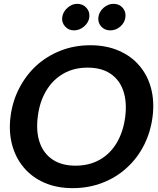

<svg xmlns="http://www.w3.org/2000/svg" viewBox="-20 -966 818 994"><path d="M356.7 8Q274.3 8 210.2 -19.9Q146.2 -47.7 103.9 -97.8Q61.7 -147 43.1 -214.8Q24.5 -282.6 34.5 -362Q44.5 -441.8 79.6 -509.4Q114.7 -577 168.4 -626.6Q223.2 -676.1 294.3 -704Q365.4 -731.8 447.8 -731.8Q529.7 -731.8 594.7 -703.7Q659.8 -675.6 701.5 -626Q744.2 -576.4 762.1 -508.8Q779.9 -441.3 769.9 -362Q759.9 -282.6 725.6 -214.8Q691.2 -147 636.9 -97.8Q582.8 -47.7 511 -19.9Q439.1 8 356.7 8ZM370.7 -108.3Q442.3 -108.3 496.7 -139.2Q551 -170.1 584.8 -227.3Q618.5 -284.5 628.4 -362Q637.8 -439.4 618.1 -496.4Q598.5 -553.3 551.7 -584.6Q504.9 -615.9 433.3 -615.9Q362.3 -615.9 307.8 -584.6Q253.3 -553.3 219.2 -496.4Q185 -439.4 175.6 -362Q165.7 -284.5 185.9 -227.5Q206 -170.5 253.1 -139.4Q300.1 -108.3 370.7 -108.3ZM442.4 -876.6Q438.8 -849 415.3 -828.9Q391.7 -808.7 362.4 -808.7Q335.4 -808.7 316.9 -829.2Q298.5 -849.6 302.1 -876.5Q305.8 -904.6 329.1 -925.4Q352.3 -946.2 379.3 -946.2Q408.5 -946.2 427.2 -925.8Q445.9 -905.4 442.4 -876.6ZM629.3 -877Q625.8 -848.6 603 -828.7Q580.2 -808.7 550.4 -808.7Q522.3 -808.7 504.1 -828.7Q485.9 -848.6 489.4 -877Q493 -905.4 516.3 -925.8Q539.6 -946.2 567.3 -946.2Q597.1 -946.2 615 -925.8Q632.9 -905.4 629.3 -877Z"/></svg>

Font: Aleo
Style: Italic
Weight: 400
Italic angle: -7°
Designer: Alessio Laiso
Foundry: Alessio Laiso
Version: Version 2.001;gftools[0.9.29]